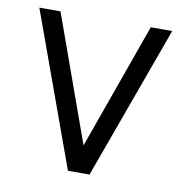

<svg xmlns="http://www.w3.org/2000/svg" viewBox="-66 -603 640 666"><g transform="rotate(10 254.0 -270.0)"><path d="M292 0 488 -540H412.5L254 -96L94.5 -540H20L216 0Z"/></g></svg>

Font: Manrope
Style: Regular
Weight: 400
Designer: Mikhail Sharanda
Foundry: Mikhail Sharanda
Version: Version 4.505